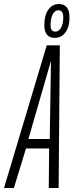

<svg xmlns="http://www.w3.org/2000/svg" viewBox="-48 -933 372 953"><path d="M-28 0 184 -708H249L243 0H194L196 -196H81L21 0ZM93 -243H199L205 -631ZM224 -745Q172 -745 172 -809Q172 -857 192 -885Q212 -913 244 -913Q297 -913 297 -846Q297 -799 276.5 -772Q256 -745 224 -745ZM227 -776Q244 -776 255 -795.5Q266 -815 266 -849Q266 -882 241 -882Q224 -882 213.5 -861.5Q203 -841 203 -807Q203 -776 227 -776Z"/></svg>

Font: Georama ExtraCondensed Light
Style: Italic
Weight: 300
Width: 2
Italic angle: -9°
Designer: Jean-Baptiste Levee
Foundry: Production Type
Version: Version 1.000